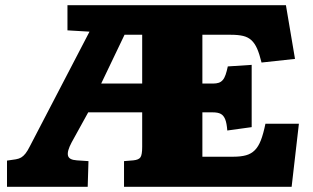

<svg xmlns="http://www.w3.org/2000/svg" viewBox="-20 -720 1206 740"><path d="M7 0V-101L41 -106Q53 -108 61.5 -113Q70 -118 78 -128Q86 -138 95 -156L325 -598L240 -603V-700H1082L1117 -493L988 -479Q980 -512 971 -532.5Q962 -553 949 -565Q936 -577 917 -581.5Q898 -586 870 -586H760V-398H802Q814 -398 823 -401Q832 -404 838.5 -411.5Q845 -419 849.5 -432Q854 -445 858 -464L950 -470V-230L856 -217Q854 -245 848 -260Q842 -275 831 -281Q820 -287 800 -287H760V-116H879Q908 -116 928 -121.5Q948 -127 962 -141Q976 -155 985.5 -179.5Q995 -204 1003 -243H1132L1104 0H458V-99L494 -102Q515 -104 521.5 -114Q528 -124 528 -154V-287H320L256 -171Q247 -154 243.5 -141.5Q240 -129 242 -120.5Q244 -112 252.5 -107.5Q261 -103 276 -102L321 -99L318 0ZM370 -398H528V-586H460Z"/></svg>

Font: Literata Variable Black
Style: Regular
Weight: 900
Designer: Latin by Veronika Burian and Jose Scaglione. Greek by Irene Vlachou. Cyrillic by Vera Evstafieva.
Foundry: TypeTogether
Version: Version 3.021